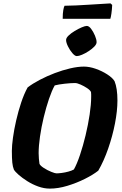

<svg xmlns="http://www.w3.org/2000/svg" viewBox="-20 -1113 717 1133"><path d="M274 0Q240 0 205.5 -12.5Q171 -25 141 -44Q111 -63 90 -81.5Q69 -100 62 -112Q55 -129 52.5 -154Q50 -179 50 -223Q50 -253 56.5 -300.5Q63 -348 75.5 -402.5Q88 -457 105 -508Q122 -559 143 -597Q173 -620 215 -642Q257 -664 303 -681.5Q349 -699 394 -709.5Q439 -720 475 -720Q508 -720 545 -707Q582 -694 613 -674Q644 -654 656 -634Q673 -592 673 -520Q673 -459 658.5 -384.5Q644 -310 618.5 -236.5Q593 -163 560 -106Q530 -82 481 -57.5Q432 -33 377.5 -16.5Q323 0 274 0ZM313 -90Q325 -90 344.5 -92.5Q364 -95 384 -100.5Q404 -106 416 -113Q434 -145 452 -198.5Q470 -252 485 -314.5Q500 -377 509 -437Q518 -497 518 -541Q518 -549 518 -556Q518 -563 517 -570Q512 -581 494 -593Q476 -605 455.5 -614Q435 -623 423 -623Q398 -623 362 -619Q326 -615 303 -609Q286 -579 269 -529Q252 -479 238 -421Q224 -363 216 -307Q208 -251 208 -209Q208 -192 209.5 -176Q211 -160 213 -146Q218 -135 239 -121.5Q260 -108 282.5 -99Q305 -90 313 -90ZM433 -782Q422 -782 407 -799.5Q392 -817 381 -839.5Q370 -862 370 -877Q370 -889 384.5 -903Q399 -917 420.5 -930Q442 -943 462 -951.5Q482 -960 492 -960Q505 -960 518 -942.5Q531 -925 540.5 -902.5Q550 -880 550 -864Q550 -852 536.5 -838Q523 -824 503 -811Q483 -798 464 -790Q445 -782 433 -782ZM350 -1002Q350 -1034 353.5 -1053.5Q357 -1073 361 -1079Q390 -1079 429.5 -1081Q469 -1083 509 -1085.5Q549 -1088 582 -1090Q615 -1092 632 -1093L642 -1084Q641 -1057 637.5 -1033.5Q634 -1010 631 -1002Z"/></svg>

Font: Texturina 72pt 72pt Black
Style: Italic
Weight: 900
Italic angle: -11°
Designer: Guillermo Torres Carreño
Foundry: Omnibus-Type
Version: Version 1.002; ttfautohint (v1.8.3)